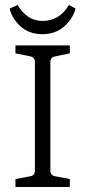

<svg xmlns="http://www.w3.org/2000/svg" viewBox="-20 -750 342 770"><path d="M260 -536 202 -524Q182 -521 182 -501V-66Q182 -46 202 -43L260 -32V0H42V-32L101 -43Q120 -46 120 -66V-501Q120 -521 101 -524L42 -536V-568H260ZM150 -613Q96 -613 61.5 -645Q27 -677 19 -716L51 -730Q67 -701 92.5 -683.5Q118 -666 152 -666Q183 -666 210 -681.5Q237 -697 256 -730L283 -716Q273 -676 238 -644.5Q203 -613 150 -613Z"/></svg>

Font: Rasa Light
Style: Regular
Weight: 300
Designer: Anna Giedrys (Yrsa+Rasa design), David Brezina (Yrsa art-direction, Rasa art-direction, design)
Foundry: Rosetta Type Foundry
Version: Version 2.004